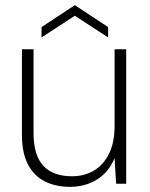

<svg xmlns="http://www.w3.org/2000/svg" viewBox="-20 -712 581 744"><path d="M251 12Q196 12 154 -9Q112 -30 88.5 -74.5Q65 -119 65 -190V-521H110V-197Q110 -111 147.5 -70Q185 -29 259 -29Q307 -29 344 -51Q381 -73 402.5 -116.5Q424 -160 424 -224V-521H469V0H430L424 -99Q400 -43 354.5 -15.5Q309 12 251 12ZM141 -567V-607L270 -692L399 -607V-567L270 -651Z"/></svg>

Font: DM Sans 10pt ExtraLight
Style: Regular
Weight: 250
Version: Version 4.004;gftools[0.9.30]